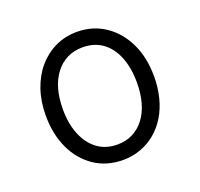

<svg xmlns="http://www.w3.org/2000/svg" viewBox="-100 -629 788 758"><g transform="rotate(-20 294.0 -250.0)"><path d="M295 19Q227 19 175.5 -15.5Q124 -50 95.5 -110.5Q67 -171 67 -250Q67 -309 84 -358.5Q101 -408 131.5 -443.5Q162 -479 203.5 -499Q245 -519 295 -519Q361 -519 412.5 -484.5Q464 -450 493 -389.5Q522 -329 522 -250Q522 -203 511.5 -161.5Q501 -120 481 -87Q461 -54 433 -30.5Q405 -7 370 6Q335 19 295 19ZM295 -46Q331 -46 359.5 -60.5Q388 -75 408.5 -102Q429 -129 439.5 -166.5Q450 -204 450 -250Q450 -312 431.5 -358Q413 -404 378.5 -429Q344 -454 295 -454Q259 -454 230 -439.5Q201 -425 180.5 -398Q160 -371 149.5 -334Q139 -297 139 -250Q139 -189 158 -143Q177 -97 211.5 -71.5Q246 -46 295 -46Z"/></g></svg>

Font: Playwrite US Modern Light
Style: Regular
Weight: 300
Designer: Veronika Burian, José Scaglione
Foundry: TypeTogether
Version: Version 1.003